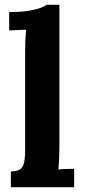

<svg xmlns="http://www.w3.org/2000/svg" viewBox="-20 -775 352 795"><path d="M25 -65Q53 -65 65.5 -76Q78 -87 81 -107.5Q84 -128 84 -154V-565Q84 -583 85 -606.5Q86 -630 88 -652Q72 -651 50.5 -650.5Q29 -650 18 -649V-725Q65 -725 96.5 -730Q128 -735 146.5 -742Q165 -749 172 -755H226V-161Q226 -147 225 -121.5Q224 -96 222 -73Q239 -75 258 -75.5Q277 -76 287 -76V0H25Z"/></svg>

Font: Lora
Style: Weight 700
Weight: 700
Designer: Olga Karpushina, Alexei Vanyashin (Cyrillic)
Foundry: Cyreal
Version: Version 3.001